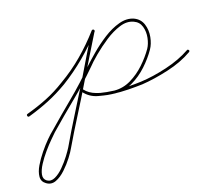

<svg xmlns="http://www.w3.org/2000/svg" viewBox="-92 -376 898 787"><g transform="rotate(-15 357.5 17.5)"><path d="M10 9Q8 3 14 1Q60 -16 100.5 -36.5Q141 -57 181 -87Q232 -123 275.5 -167Q319 -211 356 -261Q360 -265 365 -262Q369 -258 366 -253Q328 -203 283.5 -158.5Q239 -114 189 -77Q147 -47 106 -26Q65 -5 18 13Q12 15 10 9ZM364 -262Q369 -260 366 -254Q342 -207 319 -159.5Q296 -112 272 -64Q242 -2 210.5 59Q179 120 149 183Q143 197 128.5 220Q114 243 94.5 265Q75 287 54 297Q33 307 13 295Q-6 284 -6 263Q-6 242 6 217Q18 192 35 167Q52 142 68.5 122.5Q85 103 94 95Q147 40 200.5 -12.5Q254 -65 303 -124Q320 -143 347 -170.5Q374 -198 406.5 -223Q439 -248 473 -260.5Q507 -273 536 -263Q563 -253 573.5 -227.5Q584 -202 581 -173Q578 -144 566 -123Q548 -91 520 -59.5Q492 -28 457 -7.5Q422 13 382 13Q382 13 382 13Q382 13 382 13Q382 13 382 13Q382 13 382 13Q348 12 312 5.5Q276 -1 252 -28Q248 -32 252 -36Q256 -40 260 -36Q283 -11 317 -5.5Q351 0 382 1Q382 1 382 1Q382 1 382 1Q382 1 382 1Q382 1 382 1Q420 1 453 -19Q486 -39 512 -68.5Q538 -98 556 -129Q566 -147 569 -172.5Q572 -198 563.5 -220.5Q555 -243 532 -251Q505 -261 473 -248Q441 -235 410 -210.5Q379 -186 353 -160Q327 -134 313 -116Q263 -57 209 -4.5Q155 48 102 103Q96 110 81 127.5Q66 145 49.5 168Q33 191 20.5 214.5Q8 238 6 257Q4 276 19 285Q35 294 53.5 283.5Q72 273 89.5 252Q107 231 120 210Q133 189 139 177Q168 115 199.5 53.5Q231 -8 262 -70Q285 -117 308 -165Q331 -213 356 -260Q358 -265 364 -262ZM252 -36Q256 -40 260 -36Q277 -17 307.5 -8.5Q338 0 373 1Q408 2 441 -0.5Q474 -3 497 -6Q497 -6 497 -6Q497 -6 497 -6Q497 -6 497 -6Q497 -6 497 -6Q549 -13 608.5 -32.5Q668 -52 712 -82Q716 -85 720 -80Q723 -76 718 -72Q674 -41 613 -21.5Q552 -2 499 6Q499 6 499 6Q499 6 499 6Q499 6 499 6Q499 6 499 6Q474 9 439.5 11.5Q405 14 368.5 12.5Q332 11 301 1.5Q270 -8 252 -28Q248 -32 252 -36Z"/></g></svg>

Font: FRB American Cursive Guidelines Thin
Style: Italic
Weight: 100
Italic angle: -25°
Version: Version 2.0;Modular Font Editor K font №1